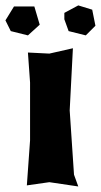

<svg xmlns="http://www.w3.org/2000/svg" viewBox="-51 -672 368 700"><path d="M50.8 -480.5 58.6 -371.1V-160.2L46.9 3.9L128.9 -7.8L234.4 7.8L218.8 -35.2L203.1 -269.5L214.8 -496.1L128.9 -476.6ZM-31.2 -597.7 -11.7 -558.6 50.8 -543 93.8 -582 74.2 -648.4H0ZM183.6 -601.6 199.2 -558.6 261.7 -543 296.9 -578.1 285.2 -636.7 234.4 -652.3 183.6 -625Z"/></svg>

Font: MaokenAssortedSans-TC
Style: Regular
Weight: 500
Version: Version 0.83